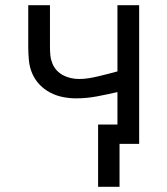

<svg xmlns="http://www.w3.org/2000/svg" viewBox="-20 -550 640 734"><path d="M355 164V-74H429V-198Q390 -189 350.5 -181.5Q311 -174 271 -174Q246 -174 220.5 -179Q195 -184 172 -196Q149 -208 131 -227Q113 -246 103 -269.5Q93 -293 90.5 -319Q88 -345 88 -370V-530H171V-370Q171 -354 172.5 -338.5Q174 -323 180 -308Q186 -293 196.5 -281.5Q207 -270 221 -262.5Q235 -255 251 -251.5Q267 -248 282 -248Q301 -248 319.5 -251Q338 -254 356.5 -258.5Q375 -263 393 -267.5Q411 -272 429 -277V-530H512V0H437V164Z"/></svg>

Font: Iosevka Mono
Style: Regular
Weight: 400
Designer: Belleve Invis
Foundry: Belleve Invis
Version: Version 11.1.1